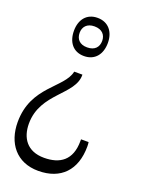

<svg xmlns="http://www.w3.org/2000/svg" viewBox="-282 -630 862 1144"><g transform="rotate(20 149.5 -58.0)"><path d="M132 -547C63 -547 25 -497 25 -427C25 -355 63 -305 132 -305C201 -305 240 -355 240 -427C240 -497 201 -547 132 -547ZM132 -493C181 -493 204 -464 204 -427C204 -388 181 -360 132 -360C84 -360 61 -388 61 -427C61 -464 84 -493 132 -493ZM110 -198C87 -86 -104 -29 -104 199C-104 332 -29 431 110 431C252 431 336 345 336 194C336 183 335 174 334 167H286V178C286 300 216 346 116 346C7 346 -38 274 -38 185C-38 -11 166 -69 162 -198Z"/></g></svg>

Font: Noto Serif Myanmar Condensed Light
Style: Regular
Weight: 300
Width: 3
Designer: Ben Mitchell and the Monotype Design Team
Foundry: Monotype Imaging Inc.
Version: Version 2.106